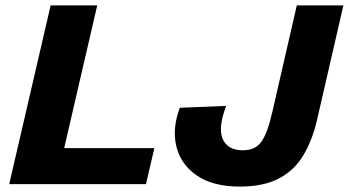

<svg xmlns="http://www.w3.org/2000/svg" viewBox="-20 -680 1288 709"><path d="M217 -133H550L519 0H14L167 -660H339ZM865 9Q767 9 707.5 -31.5Q648 -72 631.5 -138.5Q615 -205 644 -282L815 -289Q784 -206 803 -165.5Q822 -125 877 -125Q923 -125 945.5 -157Q968 -189 985 -264L1076 -660H1248L1150 -234Q1133 -162 1100.5 -107Q1068 -52 1011 -21.5Q954 9 865 9Z"/></svg>

Font: Work Sans
Style: Bold Italic
Weight: 700
Italic angle: -13°
Designer: Wei Huang
Foundry: Wei Huang
Version: Version 2.010; ttfautohint (v1.8.3)